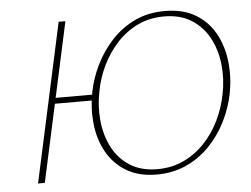

<svg xmlns="http://www.w3.org/2000/svg" viewBox="-49 -725 1036 793"><g transform="rotate(-5 469.0 -329.0)"><path d="M570 6Q496 6 444.5 -25Q393 -56 364 -108Q335 -160 328 -224.5Q321 -289 334 -356Q345 -413 372 -468Q399 -523 440.5 -567.5Q482 -612 537 -638Q592 -664 661 -664Q736 -664 787.5 -633.5Q839 -603 868 -551Q897 -499 904.5 -434Q912 -369 899 -301Q887 -241 859 -185.5Q831 -130 789 -87Q747 -44 692 -19Q637 6 570 6ZM78 0 221 -658H249L106 0ZM159 -322 164 -346H347L342 -322ZM575 -16Q635 -16 684.5 -39.5Q734 -63 771.5 -103Q809 -143 833.5 -193.5Q858 -244 869 -299Q882 -362 875.5 -423Q869 -484 843 -533Q817 -582 770.5 -612Q724 -642 656 -642Q596 -642 547 -618.5Q498 -595 461 -555Q424 -515 399 -464Q374 -413 364 -359Q351 -297 357 -236Q363 -175 388.5 -125.5Q414 -76 460.5 -46Q507 -16 575 -16Z"/></g></svg>

Font: Ysabeau Infant Thin
Style: Italic
Weight: 250
Italic angle: -12°
Designer: Christian Thalmann (Catharsis Fonts)
Version: Version 2.001;gftools[0.9.30]; featfreeze: ss01,ss02,lnum